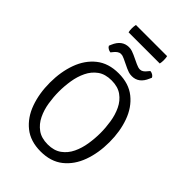

<svg xmlns="http://www.w3.org/2000/svg" viewBox="-288 -1104 1228 1228"><g transform="rotate(45 326.5 -490.0)"><path d="M57 -342Q57 -439.5 86.2 -519.8Q115.5 -600 175.2 -647.5Q235 -695 326.5 -695Q418.5 -695 478.2 -647.2Q538 -599.5 567 -519.2Q596 -439 596 -342Q596 -244 566.8 -163.5Q537.5 -83 477.8 -35.5Q418 12 326.5 12Q234 12 174.2 -36Q114.5 -84 85.8 -164.2Q57 -244.5 57 -342ZM138 -342Q138 -293.5 146 -242.5Q154 -191.5 174.8 -148.5Q195.5 -105.5 232.2 -78.8Q269 -52 326.5 -52Q383.5 -52 420.2 -78.8Q457 -105.5 477.5 -148.5Q498 -191.5 506 -242.5Q514 -293.5 514 -342Q514 -390.5 506 -441.2Q498 -492 477.5 -535Q457 -578 420.2 -604.5Q383.5 -631 326.5 -631Q269 -631 232.2 -604.5Q195.5 -578 174.8 -535Q154 -492 146 -441.2Q138 -390.5 138 -342ZM282.5 -784Q273 -788.5 265.2 -790.8Q257.5 -793 248.5 -793Q236.5 -793 225.8 -785.5Q215 -778 207 -768L194 -752Q182.5 -753 171.8 -759.5Q161 -766 157 -775.5L163 -790Q192 -860 255 -860Q271.5 -860 285 -855.2Q298.5 -850.5 309.5 -845.5L367 -818.5Q389 -808 404.5 -808Q416.5 -808 427 -815Q437.5 -822 446 -833L459 -848.5Q471 -848 481.5 -841.5Q492 -835 496.5 -825.5L490 -810.5Q461 -741 398.5 -741Q381.5 -741 367.8 -745.5Q354 -750 343.5 -755ZM185.5 -925Q182 -939 182 -957.5Q182 -976 185.5 -991.5H467.5Q471 -976 471 -957.5Q471 -939.5 467.5 -925Z"/></g></svg>

Font: Signika SC Light
Style: Regular
Weight: 300
Designer: Anna Giedryś
Foundry: Anna Giedryś
Version: Version 2.000; ttfautohint (v1.8.3) -l 8 -r 50 -G 200 -x 9 -